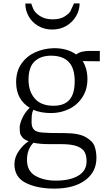

<svg xmlns="http://www.w3.org/2000/svg" viewBox="-20 -852 623 1131"><path d="M65 0ZM429 -531Q454 -552 507 -552H568V-491L467 -492Q495 -448 495 -386Q495 -325 465.5 -279.5Q436 -234 387 -210Q338 -186 281 -186Q221 -186 176 -205Q169 -190 167.5 -173Q166 -156 166 -132Q166 -102 181 -87.5Q196 -73 233 -71Q257 -68 359 -68Q444 -68 485.5 -44Q527 -20 537.5 10.5Q548 41 548 79Q548 161 481.5 210Q415 259 300 259Q199 259 132 225.5Q65 192 65 115Q65 74 91.5 36.5Q118 -1 149 -20Q123 -29 111.5 -43Q100 -57 98 -69Q96 -81 96 -102Q96 -123 112 -157.5Q128 -192 155 -217Q75 -266 75 -368Q75 -432 106 -476.5Q137 -521 186.5 -543.5Q236 -566 293 -568Q374 -570 429 -531ZM148 -382Q148 -314 185 -271.5Q222 -229 295 -229Q358 -229 389 -264Q420 -299 420 -373Q420 -450 385 -487Q350 -524 280 -524Q220 -524 184 -490.5Q148 -457 148 -382ZM139 90Q139 155 188 183.5Q237 212 309 212Q392 212 441 183Q490 154 490 98Q490 65 478.5 43.5Q467 22 434 9.5Q401 -3 339 -3H270Q215 -3 177 -11Q139 27 139 90ZM288 -678Q241 -678 204.5 -699.5Q168 -721 148.5 -756.5Q129 -792 129 -831H164Q165 -829 174 -804Q183 -779 214 -758.5Q245 -738 290 -738Q335 -738 361.5 -755.5Q388 -773 394 -784.5Q400 -796 416 -832H449Q449 -792 428 -756.5Q407 -721 370.5 -699.5Q334 -678 288 -678Z"/></svg>

Font: Martel Light
Style: Regular
Weight: 300
Designer: Dan Reynolds
Foundry: Dan Reynolds
Version: Version 1.001; ttfautohint (v1.1) -l 5 -r 5 -G 72 -x 0 -D la